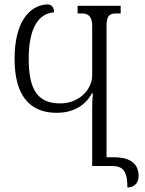

<svg xmlns="http://www.w3.org/2000/svg" viewBox="-20 -740 648 856"><path d="M548 96C580 96 598 74 598 45C598 -19 548 -39 488 -39H455V-625C455 -669 468 -680 497 -680H518V-714H326V-680H346C371 -680 391 -669 391 -625V-404C391 -343 335 -279 248 -279C144 -279 108 -346 108 -478C108 -614 151 -680 221 -685C221 -696 219 -723 185 -720C108 -713 45 -638 45 -478C45 -313 113 -237 233 -237C297 -237 356 -262 390 -324H394C392 -302 391 -281 391 -259V0H478C526 0 548 19 548 96Z"/></svg>

Font: Noto Serif Georgian ExtraCondensed Light
Style: Regular
Weight: 300
Width: 2
Designer: Monotype Design Team, Akaki Razmadze
Foundry: Google LLC
Version: Version 2.003